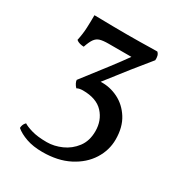

<svg xmlns="http://www.w3.org/2000/svg" viewBox="-161 -612 835 894"><g transform="rotate(30 256.5 -165.5)"><path d="M196 171Q146 171 109 158Q72 145 50 126Q50 118 53 109.5Q56 101 64 93Q77 102 109 111.5Q141 121 191 121Q230 121 269.5 103.5Q309 86 335.5 51Q362 16 362 -36Q362 -94 326 -133Q290 -172 217 -172Q209 -172 200.5 -170.5Q192 -169 185 -165Q177 -173 172 -183Q167 -193 167 -200Q226 -276 267 -329.5Q308 -383 334 -420H212Q182 -420 165.5 -415Q149 -410 138.5 -395Q128 -380 118 -350Q108 -350 96.5 -353Q85 -356 77 -363Q85 -400 86.5 -433.5Q88 -467 88 -502Q104 -502 129 -501.5Q154 -501 187 -500.5Q220 -500 263 -500Q304 -500 334 -500.5Q364 -501 386 -501.5Q408 -502 426 -502Q434 -495 436.5 -484.5Q439 -474 438 -462Q405 -422 361.5 -367.5Q318 -313 268 -248Q317 -250 361.5 -228Q406 -206 434.5 -161Q463 -116 463 -50Q463 8 431 58.5Q399 109 339 140Q279 171 196 171Z"/></g></svg>

Font: Vollkorn
Style: Regular
Weight: 400
Designer: Friedrich Althausen
Foundry: Friedrich Althausen
Version: Version 4.104